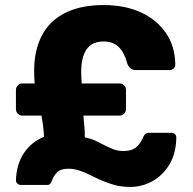

<svg xmlns="http://www.w3.org/2000/svg" viewBox="-20 -731 761 759"><path d="M495 8Q461 8 433.5 0.5Q406 -7 382 -17.5Q358 -28 336.5 -39Q315 -50 293.5 -57Q272 -64 250 -64Q221 -64 206.5 -50.5Q192 -37 184 -14Q182 -9 178.5 -4.5Q175 0 167 0H62Q54 0 48.5 -5.5Q43 -11 43 -18Q45 -82 75 -126.5Q105 -171 154 -190Q153 -211 150.5 -232Q148 -253 144 -274H68Q58 -274 50.5 -281.5Q43 -289 43 -300V-376Q43 -386 50.5 -393.5Q58 -401 68 -401H117Q116 -412 115.5 -424.5Q115 -437 115 -450Q115 -533 146 -591.5Q177 -650 238.5 -680.5Q300 -711 389 -711Q474 -711 537 -682Q600 -653 636 -600.5Q672 -548 673 -476Q673 -467 666.5 -460.5Q660 -454 651 -454H517Q505 -454 496.5 -460.5Q488 -467 483 -480Q472 -523 449.5 -545Q427 -567 389 -567Q343 -567 322 -535.5Q301 -504 301 -449Q301 -436 301.5 -424Q302 -412 303 -401H453Q463 -401 470.5 -393.5Q478 -386 478 -376V-300Q478 -289 470.5 -281.5Q463 -274 453 -274H310Q311 -253 313.5 -232Q316 -211 315 -188Q340 -183 359 -174Q378 -165 395 -156Q412 -147 429.5 -140.5Q447 -134 468 -134Q502 -134 520 -150.5Q538 -167 548 -193Q550 -197 555 -201.5Q560 -206 567 -206H658Q667 -206 672 -200.5Q677 -195 677 -187Q676 -124 649.5 -80.5Q623 -37 582 -14.5Q541 8 495 8Z"/></svg>

Font: Rubik Light
Style: Bold
Weight: 700
Version: Version 2.104